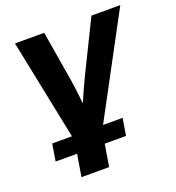

<svg xmlns="http://www.w3.org/2000/svg" viewBox="-132 -628 864 940"><g transform="rotate(-20 300.0 -158.5)"><path d="M165 36.6 50.8 -522.5H203.1L246.6 -261.2Q253.9 -213.9 259 -166.5Q264.2 -119.1 269.5 -70.8H235.8Q256.3 -119.1 277.1 -166.5Q297.9 -213.9 320.8 -261.2L449.2 -522.5H599.6L299.8 36.6ZM132.8 204.1 167 -2.4H311L276.9 204.1ZM40 88.9 54.7 0H421.4L406.7 88.9Z"/></g></svg>

Font: Inter 28pt
Style: Bold Italic
Weight: 700
Italic angle: -9.3988°
Designer: Rasmus Andersson
Foundry: rsms
Version: Version 4.001;git-66647c0bb